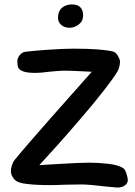

<svg xmlns="http://www.w3.org/2000/svg" viewBox="-20 -846 609 864"><path d="M293 -721Q271 -721 256 -733.5Q241 -746 241 -766Q241 -796 259 -811Q277 -826 303 -826Q354 -826 354 -776Q354 -751 334.5 -736Q315 -721 293 -721ZM29 -76Q29 -88 34 -103Q39 -118 44 -124Q91 -182 220 -328Q349 -474 393 -523L354 -525Q301 -528 265 -528Q252 -528 199 -523Q166 -518 139 -518Q100 -518 82.5 -525.5Q65 -533 61.5 -543Q58 -553 58 -571Q58 -584 68.5 -597.5Q79 -611 94 -613Q134 -618 201 -622.5Q268 -627 310 -627Q437 -627 489 -614Q502 -610 511 -594Q520 -578 520 -569Q520 -557 516.5 -544Q513 -531 507 -522Q494 -499 447 -438.5Q400 -378 347 -317Q291 -251 232.5 -186Q174 -121 157 -103Q185 -104 243 -108Q337 -114 384 -114Q421 -114 466.5 -109Q512 -104 535 -89Q542 -85 548.5 -66Q555 -47 555 -35Q555 -22 542.5 -12Q530 -2 508 -2Q506 -2 464 -6Q377 -16 349 -16L278 -15Q230 -13 205 -13Q144 -13 103 -18Q59 -22 44 -39.5Q29 -57 29 -76Z"/></svg>

Font: Itim
Style: Regular
Weight: 400
Designer: Suppakit Chalermlarp
Version: Version 1.002g